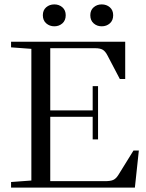

<svg xmlns="http://www.w3.org/2000/svg" viewBox="-20 -853 666 873"><path d="M442.4 -733.4Q420.9 -733.4 405.8 -746.8Q390.6 -760.3 390.6 -783.7Q390.6 -806.6 405.8 -819.8Q420.9 -833 442.4 -833Q464.4 -833 479.5 -819.8Q494.6 -806.6 494.6 -783.7Q494.6 -760.3 479.5 -746.8Q464.4 -733.4 442.4 -733.4ZM174.8 -783.7Q174.8 -806.6 189.9 -819.8Q205.1 -833 227.1 -833Q248.5 -833 263.7 -819.8Q278.8 -806.6 278.8 -783.7Q278.8 -760.3 263.7 -746.8Q248.5 -733.4 227.1 -733.4Q205.6 -733.4 190.2 -746.8Q174.8 -760.3 174.8 -783.7ZM30.3 0V-25.4L122.6 -32.2V-630.9L30.3 -637.7V-663.1H549.3V-493.7H524.9L468.3 -601.6Q459 -619.6 447.3 -626.7Q435.5 -633.8 413.1 -633.8H208.5V-351.1H401.4V-461.4H425.8V-219.2H401.4V-321.8H208.5V-29.3H458Q482.4 -29.3 494.9 -34.9Q507.3 -40.5 517.6 -56.6L586.9 -168.5H611.3L593.3 0Z"/></svg>

Font: Elstob 18pt
Style: Regular
Weight: 400
Designer: Peter S. Baker
Version: Version 1.015